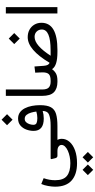

<svg xmlns="http://www.w3.org/2000/svg" viewBox="608 -1370 1225 2482"><g transform="rotate(-90 1221.0 -129.5)"><path d="M158.2 -178.2Q131.8 -105 131.8 -29.3Q131.8 76.7 186.8 121.8Q241.7 167 351.1 167Q394.5 167 436.8 158.4Q479 149.9 513.2 134.3Q547.4 118.7 567.6 97.9Q587.9 77.1 587.9 52.2Q587.9 30.8 567.6 15.4Q547.4 0 507.8 0H447.8Q433.6 0 426.3 -8.8Q418.9 -17.6 416 -30.3L405.3 -75.2Q402.3 -87.9 416.5 -87.9H711.4V0H653.3Q663.1 20 665 32.7Q667 45.4 667 55.7Q667 112.3 627.4 157.2Q587.9 202.1 517.1 227.8Q446.3 253.4 351.6 253.4Q206.5 253.4 127.4 182.6Q48.3 111.8 48.3 -29.8Q48.3 -69.3 57.1 -119.9Q65.9 -170.4 83 -209ZM359.9 393.1 428.2 324.7 497.1 393.1 428.2 462.4ZM197.8 393.1 266.1 324.7 335 393.1 266.1 462.4Z M842.8 -651.4 914.1 -722.2 985.4 -651.4 914.1 -580.1ZM1027.3 -190.9Q981 -176.8 929.2 -176.8Q769.5 -176.8 769.5 -308.1Q769.5 -355 786.4 -401.4Q803.2 -447.8 838.6 -478.3Q874 -508.8 929.2 -508.8Q975.1 -508.8 1008.1 -485.4Q1041 -461.9 1061.8 -421.6Q1082.5 -381.3 1092.3 -330.6Q1102.1 -279.8 1102.1 -225.6Q1102.1 -132.3 1074.7 -83.7Q1047.4 -35.2 987.8 -17.6Q928.2 0 831.1 0H691.9V-87.9H836.4Q928.2 -87.9 977.5 -107.7Q1026.9 -127.4 1027.3 -190.9ZM1019.5 -272.9Q1015.6 -306.2 1005.6 -340.8Q995.6 -375.5 976.6 -399.2Q957.5 -422.9 925.8 -422.9Q897.9 -422.9 880.9 -403.8Q863.8 -384.8 856 -358.9Q848.1 -333 848.1 -311.5Q848.1 -280.3 870.4 -270Q892.6 -259.8 935.5 -259.8Q956.5 -259.8 977.5 -263.2Q998.5 -266.6 1019.5 -272.9Z M1417 0H1404.8Q1315.4 0 1268.8 -45.9Q1222.2 -91.8 1222.2 -197.8V-667H1304.7V-197.3Q1304.7 -135.3 1330.6 -111.6Q1356.4 -87.9 1404.8 -87.9H1417Z M1891.6 -558.6 1962.9 -629.4 2034.2 -558.6 1962.9 -487.3ZM1650.4 -102.1Q1817.9 -384.3 1981 -384.3Q2036.1 -384.3 2077.9 -361.1Q2119.6 -337.9 2143.3 -297.6Q2167 -257.3 2167 -206.1Q2166 0 1815.4 0H1790.5Q1698.7 0 1644.3 -17.1Q1589.8 -34.2 1567.4 -69.8Q1541 -34.2 1507.8 -17.1Q1474.6 0 1417 0H1397.5L1397.9 -87.9H1417Q1481.9 -87.9 1503.9 -112.5Q1525.9 -137.2 1525.9 -189.5Q1525.9 -211.4 1524.4 -238Q1522.9 -264.6 1522 -287.1L1602.1 -296.9L1610.8 -176.3Q1615.7 -111.3 1650.4 -102.1ZM1813.5 -88.4Q2080.1 -88.4 2080.1 -201.7Q2080.1 -241.7 2053.7 -268.6Q2027.3 -295.4 1984.9 -295.4Q1928.7 -295.4 1867.7 -242.4Q1806.6 -189.5 1741.2 -87.9Z M2287.1 -667H2369.6V-0.5H2287.1Z"/></g></svg>

Font: Vazir FD-WOL-UI
Style: Regular-FD-WOL-UI
Weight: 400
Designer: Saber Rastikerdar
Foundry: Saber Rastikerdar
Version: Version 30.1.0